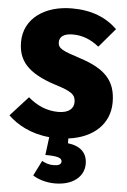

<svg xmlns="http://www.w3.org/2000/svg" viewBox="-64 -761 715 1082"><g transform="rotate(5 294.0 -220.5)"><path d="M573 -208C573 -333 509 -395 366 -441C267 -473 241 -484 241 -520C241 -551 266 -570 316 -570C371 -570 419 -551 465 -514L556 -621C493 -682 411 -716 299 -716C145 -716 29 -635 29 -503C29 -402 78 -331 246 -278C337 -250 359 -232 359 -191C359 -155 332 -128 272 -128C207 -128 151 -153 101 -196L0 -85C50 -37 126 8 234 18L221 120C286 120 315 127 315 149C315 167 298 173 270 173C246 173 226 166 206 155L163 241C191 259 236 275 288 275C393 275 452 220 452 151C452 89 415 52 342 43V16C488 -3 573 -90 573 -208Z"/></g></svg>

Font: Fira Sans Heavy
Style: Regular
Weight: 900
Designer: bBox Type GmbH & Carrois Corporate GbR & Edenspiekermann AG
Foundry: bBox Type GmbH & Carrois Corporate GbR & Edenspiekermann AG
Version: Version 4.300;PS 004.300;hotconv 1.0.88;makeotf.lib2.5.64775